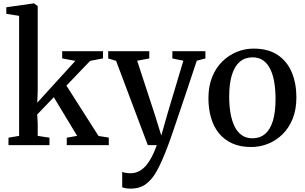

<svg xmlns="http://www.w3.org/2000/svg" viewBox="-20 -839 1763 1110"><path d="M29 0V-43L90.5 -53.5V-747.5L16.5 -759V-797L171.5 -819H177.5L198 -804V-311L195.5 -245.5L415.5 -487L339.5 -501.5V-543H575.5V-501.5L501 -487L364 -344L549.5 -53L609 -43.5V0H366V-43L426 -53.5L291 -277L195 -177L198 -129V-53.5L266 -43V0Z M735.5 251.5Q719.5 251.5 706.5 249.2Q693.5 247 686.5 243.5V154.5Q693 158 706.8 160.2Q720.5 162.5 735 162.5Q757.5 162.5 778.2 153.5Q799 144.5 817.8 125Q836.5 105.5 853.8 74.5Q871 43.5 886.5 0H834.5L651 -487.5L605.5 -501V-543H843V-501L773 -488L873 -182.5L912.5 -55.5L948.5 -182.5L1040 -488L976.5 -501V-543H1167.5V-501L1117.5 -488Q1090.5 -405 1066 -332.8Q1041.5 -260.5 1021.5 -201Q1001.5 -141.5 986.2 -96.5Q971 -51.5 960.8 -23Q950.5 5.5 946.5 15Q917 93 888.5 145.8Q860 198.5 824 225Q788 251.5 735.5 251.5Z M1185 -271Q1185 -341 1206.8 -394.5Q1228.5 -448 1265.8 -484.2Q1303 -520.5 1349.5 -539.2Q1396 -558 1445.5 -558Q1531 -558 1585.8 -521Q1640.5 -484 1667 -420.2Q1693.5 -356.5 1693.5 -276Q1693.5 -205.5 1671.8 -152Q1650 -98.5 1612.8 -62.2Q1575.5 -26 1529 -7.5Q1482.5 11 1432.5 11Q1369 11 1322.2 -10.2Q1275.5 -31.5 1245 -69.5Q1214.5 -107.5 1199.8 -159Q1185 -210.5 1185 -271ZM1440 -39.5Q1482.5 -39.5 1512.2 -64.5Q1542 -89.5 1557.5 -140Q1573 -190.5 1573 -266.5Q1573 -317.5 1566 -361.2Q1559 -405 1543.2 -438Q1527.5 -471 1502.2 -489.2Q1477 -507.5 1440 -507.5Q1397 -507.5 1367 -482.5Q1337 -457.5 1321 -407.2Q1305 -357 1305 -280.5Q1305 -229 1312.5 -185.2Q1320 -141.5 1336 -108.5Q1352 -75.5 1377.8 -57.5Q1403.5 -39.5 1440 -39.5Z"/></svg>

Font: Merriweather 48pt Medium
Style: Regular
Weight: 500
Version: Version 2.100